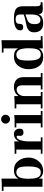

<svg xmlns="http://www.w3.org/2000/svg" viewBox="1278 -2045 779 3375"><g transform="rotate(-90 1667.5 -357.5)"><path d="M213 -245Q213 -201 216 -170Q219 -139 229 -103.5Q239 -68 263.5 -49Q288 -30 325 -30Q381 -30 405 -81.5Q429 -133 429 -245Q429 -288 428 -314Q427 -340 421 -371Q415 -402 404.5 -419Q394 -436 374 -448Q354 -460 325 -460Q295 -460 273 -444.5Q251 -429 240 -408Q229 -387 222.5 -355Q216 -323 214.5 -299Q213 -275 213 -245ZM72 0V-685H0V-715H62Q140 -715 216 -721V-427H218Q259 -502 361 -502Q466 -502 525.5 -427.5Q585 -353 585 -245Q585 -140 517.5 -64Q450 12 348 12Q306 12 270.5 -7Q235 -26 218 -64H216V0Z M653 0V-30H725V-460H653V-490H715Q792 -490 869 -496V-415H871Q886 -454 920.5 -478Q955 -502 997 -502Q1043 -502 1068 -473.5Q1093 -445 1093 -401Q1093 -334 1028 -334Q999 -334 983 -348Q967 -362 967 -387Q967 -403 968 -415.5Q969 -428 969 -434Q969 -454 950 -454Q911 -454 890 -384Q869 -314 869 -241V-30H941V0Z M1116 0V-30H1188V-460H1116V-490H1178Q1255 -490 1332 -496V-30H1404V0ZM1205 -594Q1182 -617 1182 -649Q1182 -681 1205 -704Q1228 -727 1260 -727Q1292 -727 1315 -704Q1338 -681 1338 -649Q1338 -617 1315 -594Q1292 -571 1260 -571Q1228 -571 1205 -594Z M1450 0V-30H1522V-460H1450V-490H1512Q1589 -490 1666 -496V-422H1668Q1719 -502 1827 -502Q1906 -502 1952.5 -460Q1999 -418 1999 -337V-30H2071V0H1783V-30H1855V-357Q1855 -454 1777 -454Q1733 -454 1699.5 -415.5Q1666 -377 1666 -316V-30H1738V0Z M2504 6V-58H2502Q2459 12 2355 12Q2247 12 2193 -60.5Q2139 -133 2139 -245Q2139 -353 2198.5 -427.5Q2258 -502 2363 -502Q2469 -502 2502 -430H2504V-685H2432V-715H2494Q2572 -715 2648 -721V-30H2720V0Q2571 2 2504 6ZM2507 -245Q2507 -275 2505.5 -299Q2504 -323 2497.5 -355Q2491 -387 2480 -408Q2469 -429 2447 -444.5Q2425 -460 2395 -460Q2366 -460 2346 -448Q2326 -436 2315.5 -419Q2305 -402 2299 -371Q2293 -340 2292 -314Q2291 -288 2291 -245Q2291 -133 2315 -81.5Q2339 -30 2395 -30Q2432 -30 2456.5 -49Q2481 -68 2491 -103.5Q2501 -139 2504 -170Q2507 -201 2507 -245Z M3245 -351V-114Q3245 -64 3258.5 -47Q3272 -30 3316 -30V0Q3242 6 3204 6Q3156 6 3133.5 -9Q3111 -24 3104 -66H3102Q3075 12 2940 12Q2866 12 2826.5 -30.5Q2787 -73 2787 -147Q2787 -176 2794.5 -198.5Q2802 -221 2815.5 -235Q2829 -249 2848.5 -260Q2868 -271 2891.5 -277Q2915 -283 2942.5 -289.5Q2970 -296 3001 -301Q3061 -314 3101 -331V-393Q3101 -432 3082.5 -452Q3064 -472 3013 -472Q2975 -472 2957.5 -458.5Q2940 -445 2937.5 -425.5Q2935 -406 2934 -386Q2933 -366 2920 -352.5Q2907 -339 2876 -339Q2821 -339 2821 -393Q2821 -424 2840 -446.5Q2859 -469 2890 -480.5Q2921 -492 2951 -497Q2981 -502 3011 -502Q3056 -502 3087 -499.5Q3118 -497 3150.5 -488Q3183 -479 3202 -463Q3221 -447 3233 -419Q3245 -391 3245 -351ZM3101 -215V-301L3015 -270Q2971 -255 2951 -225.5Q2931 -196 2931 -132Q2931 -36 3005 -36Q3032 -36 3051.5 -50Q3071 -64 3080 -81.5Q3089 -99 3094.5 -127.5Q3100 -156 3100.5 -173Q3101 -190 3101 -215Z"/></g></svg>

Font: Justus
Style: Bold
Weight: 700
Version: Version 001.001